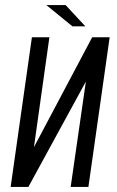

<svg xmlns="http://www.w3.org/2000/svg" viewBox="-20 -738 462 758"><path d="M22 0 106 -591H175L114 -157L344 -591H413L329 0H259L319 -416L92 0ZM266 -634 163 -718H239L317 -634Z"/></svg>

Font: Alumni Sans Medium
Style: Italic
Weight: 500
Italic angle: -8°
Designer: Robert E. Leuschke
Foundry: Robert E. Leuschke
Version: Version 1.016